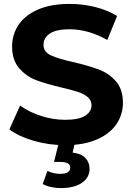

<svg xmlns="http://www.w3.org/2000/svg" viewBox="-20 -732 678 984"><path d="M28 -69 83 -191Q128 -158 190 -138Q252 -118 314 -118Q383 -118 416 -138.5Q449 -159 449 -193Q449 -218 429.5 -234.5Q410 -251 379.5 -261Q349 -271 297 -283Q217 -302 166 -321Q115 -340 78.5 -382Q42 -424 42 -494Q42 -555 75 -604.5Q108 -654 174.5 -683Q241 -712 337 -712Q404 -712 468 -696Q532 -680 580 -650L530 -527Q433 -582 336 -582Q268 -582 235.5 -560Q203 -538 203 -502Q203 -466 240.5 -448.5Q278 -431 355 -414Q435 -395 486 -376Q537 -357 573.5 -316Q610 -275 610 -205Q610 -145 576.5 -95.5Q543 -46 476 -17Q409 12 313 12Q230 12 152.5 -10.5Q75 -33 28 -69ZM199 211 223 144Q255 159 288 159Q340 159 340 127Q340 98 291 98H257L283 -8H366L352 50Q396 55 417.5 77.5Q439 100 439 133Q439 179 399 205.5Q359 232 292 232Q266 232 241 226.5Q216 221 199 211Z"/></svg>

Font: Montserrat Alternates
Style: Bold
Weight: 700
Designer: Julieta Ulanovsky
Foundry: Julieta Ulanovsky
Version: Version 7.200